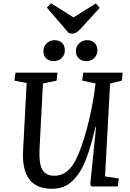

<svg xmlns="http://www.w3.org/2000/svg" viewBox="-20 -1147 801 1181"><path d="M268.1 -1100.1 293.9 -1127 432.1 -1040 569.8 -1126 592.8 -1098.1 476.1 -970.2Q447.3 -939.9 428.2 -939.9Q416.5 -939.9 402.8 -943.8ZM247.1 -833Q247.1 -860.8 266.8 -880.4Q286.6 -899.9 314.9 -899.9Q344.7 -899.9 361.8 -883.1Q378.9 -866.2 378.9 -837.9Q378.9 -809.1 359.4 -790Q339.8 -771 310.1 -771Q281.2 -771 264.2 -787.8Q247.1 -804.7 247.1 -833ZM516.1 -899.9Q544.9 -899.9 562 -883.1Q579.1 -866.2 579.1 -837.9Q579.1 -809.1 559.8 -790Q540.5 -771 511.2 -771Q481.9 -771 464.4 -788.1Q446.8 -805.2 446.8 -833Q446.8 -860.8 466.8 -880.4Q486.8 -899.9 516.1 -899.9ZM626 -62 710.9 -48.8 704.1 0H542L535.2 -12.2L570.8 -365.2H566.9Q552.7 -303.7 539.3 -257.6Q525.9 -211.4 508.3 -166Q490.7 -120.6 470.7 -89.6Q450.7 -58.6 425.5 -33.9Q400.4 -9.3 368.7 2.4Q336.9 14.2 298.8 14.2Q108.4 14.2 122.1 -224.1L144 -636.2L68.8 -650.9L75.2 -700.2H334L328.1 -650.9L244.1 -633.8L223.1 -230Q218.8 -141.6 240.2 -103.8Q261.7 -65.9 314.9 -65.9Q397 -65.9 446.8 -165Q483.4 -239.3 514.2 -355Q544.9 -470.7 559.1 -569.8L567.9 -633.8L485.8 -650.9L492.2 -700.2H734.9L729 -650.9L657.2 -633.8Z"/></svg>

Font: Literata Book Medium
Style: Italic
Weight: 500
Italic angle: -3°
Designer: Latin by Veronika Burian and Jose Scaglione. Greek by Irene Vlachou. Cyrillic by Vera Evstafieva
Foundry: TypeTogether
Version: Version 1.003;PS 001.003;hotconv 1.0.88;makeotf.lib2.5.64775